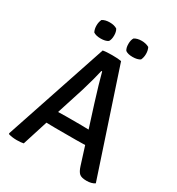

<svg xmlns="http://www.w3.org/2000/svg" viewBox="-199 -965 1008 1095"><g transform="rotate(30 305.5 -417.5)"><path d="M429 -166 369 -165H232L174 -166L121 1Q104 5 76 5Q48 5 23 -2L20 -7L246 -683Q267 -687 307 -687Q347 -687 367 -683L591 -7Q570 7 537 7Q504 7 490 -5Q476 -17 466 -49ZM201 -252 252 -253H352Q354 -253 373.5 -252.5Q393 -252 402 -252L356 -397Q321 -509 303 -578H298Q286 -523 259 -433ZM364 -830Q383 -842 411.5 -842Q440 -842 461 -830Q470 -812 470 -789Q470 -766 461 -748Q443 -736 411.5 -736Q380 -736 364 -748Q354 -763 354 -789Q354 -815 364 -830ZM153 -830Q172 -842 201.5 -842Q231 -842 250 -830Q260 -815 260 -789Q260 -763 250 -748Q233 -736 201.5 -736Q170 -736 153 -748Q144 -766 144 -789Q144 -812 153 -830Z"/></g></svg>

Font: Signika
Style: Regular
Weight: 400
Designer: Anna Giedrys
Foundry: Anna Giedrys
Version: Version 1.001